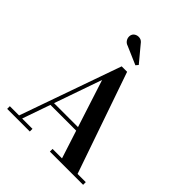

<svg xmlns="http://www.w3.org/2000/svg" viewBox="-262 -1156 1322 1322"><g transform="rotate(45 399.0 -495.5)"><path d="M212 -230V-256H532.5V-230ZM433 -764.5 689 -26H769V0H445.5V-26H537.5L351 -603L149.5 -26H250V0H29.5V-26H119.5L380 -764.5ZM441.5 -836.5 309.5 -893.5Q292 -899 282 -912.2Q272 -925.5 270.8 -941.5Q269.5 -957.5 277.5 -970.5Q285 -982 300 -987.8Q315 -993.5 332.2 -989.8Q349.5 -986 362.5 -967.5L456.5 -854.5Z"/></g></svg>

Font: Bodoni Moda 9pt SemiBold
Style: Regular
Weight: 600
Designer: Owen Earl
Foundry: indestructible type
Version: Version 2.005